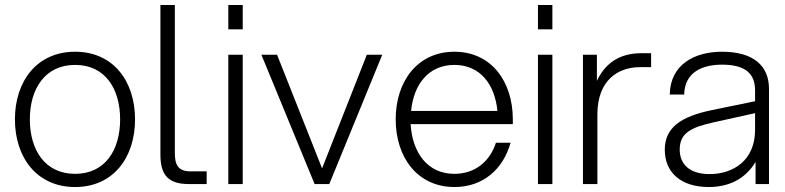

<svg xmlns="http://www.w3.org/2000/svg" viewBox="-20 -740 3158 772"><path d="M282 12C436 12 523 -107 523 -260C523 -413 436 -532 282 -532C128 -532 40 -413 40 -260C40 -107 128 12 282 12ZM100 -260C100 -383 161 -479 282 -479C403 -479 463 -383 463 -260C463 -137 403 -41 282 -41C161 -41 100 -137 100 -260Z M625 -720V-120C625 -48 646 0 738 0H811V-51H746C695 -51 683 -79 683 -125V-720Z M898 0H956V-520H898ZM898 -622H956V-720H898Z M1245 0H1304L1517 -520H1455L1275 -63L1094 -520H1031Z M1807 12C1923 12 2003 -60 2033 -166H1974C1950 -91 1890 -41 1807 -41C1698 -41 1638 -127 1631 -241H2042V-260C2042 -413 1955 -532 1807 -532C1659 -532 1571 -413 1571 -260C1571 -107 1659 12 1807 12ZM1633 -294C1643 -400 1703 -479 1807 -479C1911 -479 1970 -400 1980 -294Z M2143 0H2201V-520H2143ZM2143 -622H2201V-720H2143Z M2324 0H2382V-282C2383 -417 2464 -470 2554 -470H2598V-526H2558C2491 -526 2421 -502 2380 -415V-520H2324Z M3018 0H3072V-383C3072 -475 3010 -532 2883 -532C2773 -532 2675 -481 2673 -360H2731C2733 -452 2807 -480 2883 -480C2969 -480 3016 -450 3016 -377V-333L2841 -297C2716 -271 2653 -226 2653 -138C2653 -47 2717 12 2830 12C2906 12 2975 -17 3018 -89ZM2713 -139C2713 -206 2760 -228 2849 -248L3016 -285V-217C3016 -96 2929 -40 2833 -40C2750 -40 2713 -82 2713 -139Z"/></svg>

Font: Aspekta 250
Style: Regular
Weight: 250
Designer: Ivo Dolenc
Version: Version 2.000